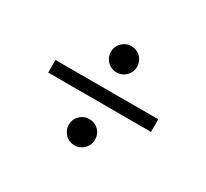

<svg xmlns="http://www.w3.org/2000/svg" viewBox="-89 -527 691 644"><g transform="rotate(30 256.5 -205.0)"><path d="M205.1 -346.7Q205.1 -367.7 220 -382.6Q234.9 -397.5 255.9 -397.5Q270 -397.5 281.5 -390.9Q293 -384.3 299.8 -372.6Q306.6 -360.8 306.6 -346.7Q306.6 -333 299.8 -321.3Q293 -309.6 281.2 -302.7Q269.5 -295.9 255.9 -295.9Q241.7 -295.9 230 -303Q218.3 -310.1 211.7 -322Q205.1 -334 205.1 -346.7ZM58.1 -230H456.1V-181.2H58.1ZM205.1 -64.5Q205.1 -85.4 220 -100.3Q234.9 -115.2 255.9 -115.2Q277.3 -115.2 292 -100.8Q306.6 -86.4 306.6 -64.5Q306.6 -50.8 299.8 -39.1Q293 -27.3 281.2 -20.5Q269.5 -13.7 255.9 -13.7Q241.7 -13.7 230 -20.8Q218.3 -27.8 211.7 -39.8Q205.1 -51.8 205.1 -64.5Z"/></g></svg>

Font: Junicode Two Beta VF
Style: Regular
Weight: 400
Designer: Peter S. Baker
Foundry: Briery Creek Software
Version: Version 1.031 beta; ttfautohint (v1.8.1.43-b0c9)